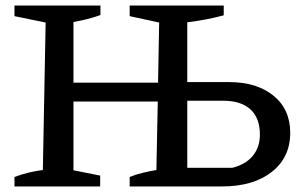

<svg xmlns="http://www.w3.org/2000/svg" viewBox="-20 -670 1091 690"><path d="M32 0V-34Q59 -44 84 -50Q109 -56 134 -59L144 -589L32 -612V-650H341V-616Q297 -600 244 -591V-373H548L552 -589L446 -612V-650H784V-615Q722 -598 653 -590V-375H803Q903 -375 963 -326Q1023 -277 1023 -193Q1023 -104 956.5 -52Q890 0 778 0H446V-34Q468 -43 493 -49Q518 -55 542 -59L547 -305H244V-58L340 -39V0ZM653 -67H815Q863 -79 888.5 -110Q914 -141 914 -186Q914 -246 880 -277Q846 -308 782 -308H653Z"/></svg>

Font: Piazzolla SC Medium
Style: Regular
Weight: 500
Designer: Juan Pablo del Peral
Foundry: Huerta Tipografica
Version: Version 1.330